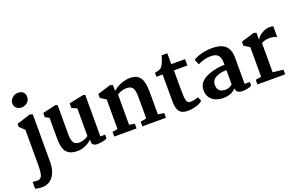

<svg xmlns="http://www.w3.org/2000/svg" viewBox="-130 -1368 3399 2161"><g transform="rotate(-20 1569.5 -287.5)"><path d="M157.2 -663.6C207.5 -663.6 256.8 -699.7 256.8 -755.9C256.8 -798.8 231 -834.5 172.9 -834.5C125.5 -834.5 73.7 -794.4 73.7 -741.7C73.7 -692.9 114.3 -663.6 157.2 -663.6ZM111.3 2C111.3 121.1 99.1 169.9 43.9 169.9C31.7 169.9 -2 168 -13.2 164.6V245.6C-7.8 250 36.1 258.8 67.4 258.8C179.2 258.8 249 168.9 249 16.6V-547.9L216.8 -559.6L51.3 -506.3V-469.7L111.3 -413.1Z M412.6 -205.6C413.1 -65.9 443.4 12.2 586.9 12.2C638.7 12.2 710.9 -14.6 756.3 -61.5V-33.7C756.3 1 782.2 15.1 817.9 15.1C861.3 15.1 915 3.4 935.5 -9.8V-55.7H878.4V-551.3L857.4 -559.6L681.2 -522.5V-466.8L742.7 -440.4V-109.4C726.1 -92.8 678.7 -70.8 634.8 -70.8C563.5 -70.8 546.9 -116.2 546.9 -212.4V-550.8L524.9 -559.6L364.7 -522.5V-472.7L412.6 -446.8Z M1024.4 0H1292V-55.7L1226.6 -67.9V-430.2C1257.3 -452.1 1302.7 -463.9 1327.1 -464.8C1416.5 -466.8 1432.6 -426.3 1432.6 -315.4V-68.4L1361.3 -55.7V0H1644V-55.7L1571.3 -67.4V-335.4C1571.3 -485.4 1533.2 -561 1410.2 -559.6C1338.9 -558.6 1257.3 -523.4 1209 -479V-549.8L1178.7 -559.6L1020 -512.2V-464.4L1087.9 -421.4V-66.9L1024.4 -55.7Z M1775.4 -150.9C1775.4 -37.6 1809.1 11.7 1903.8 11.7C1972.7 11.7 2051.3 -11.7 2081.5 -43.9L2060.5 -94.2C2043.5 -83.5 1998.5 -74.2 1969.2 -74.2C1920.4 -74.2 1910.6 -98.6 1910.6 -262.7V-470.2H2071.8V-546.4H1906.2V-676.8H1838.9C1825.7 -629.9 1805.7 -577.1 1789.6 -557.1C1771 -531.7 1746.1 -526.9 1701.2 -517.6V-470.2H1775.4Z M2150.4 -177.2C2131.8 -77.6 2190.9 12.7 2332 12.7C2401.9 12.7 2449.2 -13.7 2482.4 -46.9V-42.5C2482.4 6.8 2532.7 12.7 2557.1 12.7C2593.3 12.7 2640.6 6.3 2668.9 -12.2V-55.7H2606L2606.4 -368.2C2606.4 -520 2515.1 -559.6 2396 -559.6C2295.9 -559.6 2203.6 -527.3 2170.9 -500.5L2197.3 -438.5C2225.6 -454.1 2286.1 -478.5 2350.6 -478.5C2420.9 -478.5 2467.3 -457 2467.3 -353.5V-335C2373 -335 2172.4 -300.8 2150.4 -177.2ZM2287.1 -160.2C2287.1 -249.5 2397 -271 2467.3 -271C2467.3 -213.9 2466.8 -157.2 2466.8 -100.1C2448.2 -85 2424.8 -70.3 2397 -67.9C2326.7 -62.5 2287.1 -90.8 2287.1 -160.2Z M2739.7 0H3071.8V-55.7L2947.3 -70.3V-418.9C2962.9 -429.2 2992.2 -444.3 3046.4 -444.3C3078.6 -444.3 3112.8 -436 3131.3 -423.8V-554.7C3123.5 -558.1 3103 -559.6 3081.1 -559.6C3032.2 -559.6 2948.7 -516.6 2928.7 -463.4V-550.3L2898.9 -559.6L2740.2 -512.2V-464.4L2808.1 -421.4V-67.4L2739.7 -55.7Z"/></g></svg>

Font: Merriweather
Style: Bold
Weight: 700
Designer: Eben Sorkin ( eben@eyebytes.com )
Foundry: Sorkin Type Co.
Version: Version 1.003